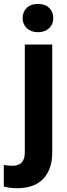

<svg xmlns="http://www.w3.org/2000/svg" viewBox="-66 -758 346 991"><path d="M203.6 -528.3V28.8Q203.6 116.2 157.2 164.8Q110.8 213.4 23.4 213.4Q-13.2 213.4 -46.4 205.1V93.3Q-21 97.7 -2 97.7Q62 97.7 62 29.8V-528.3ZM50.8 -665Q50.8 -696.8 72 -717.3Q93.3 -737.8 129.9 -737.8Q166.5 -737.8 187.7 -717.3Q209 -696.8 209 -665Q209 -632.8 187.3 -612.3Q165.5 -591.8 129.9 -591.8Q94.2 -591.8 72.5 -612.3Q50.8 -632.8 50.8 -665Z"/></svg>

Font: Vazir FD-UI
Style: Bold-FD-UI
Weight: 700
Designer: Saber Rastikerdar
Foundry: Saber Rastikerdar
Version: Version 30.0.0